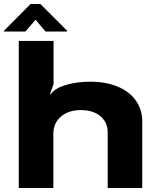

<svg xmlns="http://www.w3.org/2000/svg" viewBox="-71 -941 755 961"><path d="M23 0V-736H197V-520L179 -469H183Q202 -498 256 -515Q310 -532 382 -532Q459 -532 518 -507.5Q577 -483 609 -437.5Q641 -392 641 -333V0H468V-278Q468 -329 431.5 -359.5Q395 -390 334 -390Q272 -390 234 -357.5Q196 -325 196 -271V0ZM157 -783 108 -841H106L56 -783H-51V-787L82 -921H131L265 -787V-783Z"/></svg>

Font: Non Bureau Extended
Style: Bold
Weight: 700
Width: 7
Designer: Jona Saucedo
Foundry: Non Foundry
Version: Version 1.000; ttfautohint (v1.8.4)